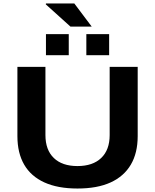

<svg xmlns="http://www.w3.org/2000/svg" viewBox="-20 -1071 891 1103"><path d="M425 12Q312 12 235 -23Q158 -58 119 -125Q80 -192 80 -289V-687H241V-295Q241 -210 289 -163.5Q337 -117 425 -117Q513 -117 561.5 -163.5Q610 -210 610 -295V-687H771V-289Q771 -192 731.5 -125Q692 -58 615.5 -23Q539 12 425 12ZM244 -754V-875H375V-754ZM476 -754V-875H607V-754ZM507 -918H385L243 -1046L244 -1051H407Z"/></svg>

Font: Archivo SemiExpanded
Style: Bold
Weight: 700
Width: 6
Designer: Hector Gatti
Foundry: Omnibus-Type
Version: Version 2.001